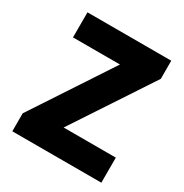

<svg xmlns="http://www.w3.org/2000/svg" viewBox="-154 -770 850 889"><g transform="rotate(30 271.0 -325.5)"><path d="M34 0V-96L311 -517H60V-651H508V-554L231 -134H510V0Z"/></g></svg>

Font: Source Sans 3 ExtraBold
Style: Regular
Weight: 800
Designer: Paul D. Hunt
Foundry: Adobe
Version: Version 3.052;hotconv 1.1.0;makeotfexe 2.6.0